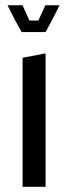

<svg xmlns="http://www.w3.org/2000/svg" viewBox="-20 -715 257 735"><path d="M62.6 -592.2 38.4 -636.5H178.6L154.4 -592.2ZM66.5 0V-493.9L153.5 -510.5H154.5V0ZM38.4 -636.5 9.4 -693.6V-694.8H66.1L92.8 -636.5ZM126.9 -636.5 153.7 -694.8H207.5V-693.8L178.6 -636.5Z"/></svg>

Font: Foldit Thin
Style: Regular
Weight: 100
Designer: Sophia Tai
Foundry: Sophia Tai
Version: Version 1.003